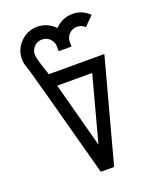

<svg xmlns="http://www.w3.org/2000/svg" viewBox="-155 -745 841 1032"><g transform="rotate(-20 265.5 -229.0)"><path d="M316.4 195.3H240.2Q67.9 -447.3 58.3 -470.2Q48.8 -493.2 48.8 -517.6Q48.8 -574.2 88.9 -614.3Q128.9 -654.3 185.5 -654.3Q242.2 -654.3 285.6 -610.8Q329.1 -654.3 385.7 -654.3Q442.4 -654.3 482.4 -614.3L430.7 -562.5Q412.1 -581.1 385.7 -581.1Q359.4 -581.1 340.8 -562.5Q322.3 -543.9 322.3 -517.6V-491.2H249V-517.6Q249 -543.9 230.5 -562.5Q211.9 -581.1 185.5 -581.1Q159.2 -581.1 140.6 -562.5Q122.1 -543.9 122.1 -517.6Q122.1 -492.7 157.2 -393.1H474.6ZM278.3 53.7 378.4 -319.8H178.2Z"/></g></svg>

Font: Catrinity
Style: Regular
Weight: 400
Designer: Alexander Lange
Foundry: High-Logic / Made with FontCreator
Version: Version 2.090;May 20, 2024;FontCreator 15.0.0.2974 64-bit